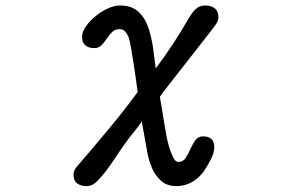

<svg xmlns="http://www.w3.org/2000/svg" viewBox="-20 -541 1040 682"><path d="M287.1 120.1Q266.6 120.1 253.9 110.4Q241.2 100.6 241.2 79.1Q241.2 68.4 247.1 59.1Q252.9 49.8 259.8 43Q310.5 -15.6 367.2 -84Q423.8 -152.3 468.8 -213.9Q467.8 -223.6 463.9 -251.5Q460 -279.3 455.1 -312Q450.2 -344.7 445.3 -371.6Q440.4 -398.4 437.5 -407.2Q433.6 -418 425.8 -427.7Q418 -437.5 404.3 -437.5Q388.7 -437.5 378.4 -427.2Q368.2 -417 359.4 -403.8Q350.6 -390.6 340.3 -380.4Q330.1 -370.1 314.5 -370.1Q294.9 -370.1 283.2 -379.9Q271.5 -389.6 271.5 -410.2Q271.5 -427.7 285.2 -447.3Q298.8 -466.8 319.8 -483.9Q340.8 -501 363.8 -511.2Q386.7 -521.5 406.2 -521.5Q449.2 -521.5 473.1 -498Q497.1 -474.6 508.3 -439Q519.5 -403.3 524.4 -365.2Q529.3 -327.1 533.2 -297.9Q598.6 -384.8 652.3 -479.5Q662.1 -496.1 675.3 -508.8Q688.5 -521.5 709 -521.5Q730.5 -521.5 743.2 -511.2Q755.9 -501 755.9 -478.5Q755.9 -466.8 745.1 -452.1Q734.4 -437.5 727.5 -428.7L563.5 -218.8Q559.6 -213.9 555.7 -208Q551.8 -202.1 547.9 -197.3L567.4 -80.1Q568.4 -73.2 571.8 -55.2Q575.2 -37.1 581.5 -16.6Q587.9 3.9 595.7 19Q603.5 34.2 613.3 34.2Q629.9 34.2 639.2 20.5Q648.4 6.8 656.2 -11.2Q664.1 -29.3 673.8 -43Q683.6 -56.6 701.2 -56.6Q741.2 -56.6 741.2 -17.6Q741.2 2 728 26.9Q714.8 51.8 704.1 67.4Q686.5 91.8 661.6 106Q636.7 120.1 605.5 120.1Q574.2 120.1 553.2 102.1Q532.2 84 520.5 57.1Q508.8 30.3 503.9 3.9L483.4 -110.4Q483.4 -108.4 474.1 -95.7Q464.8 -83 454.6 -70.8Q444.3 -58.6 441.4 -54.7Q414.1 -18.6 385.3 25.9Q356.4 70.3 325.2 102.5Q317.4 110.4 308.1 115.2Q298.8 120.1 287.1 120.1Z"/></svg>

Font: Kosugi Maru
Style: Regular
Weight: 400
Designer: MOTOYA
Version: Version 4.002